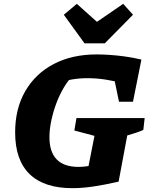

<svg xmlns="http://www.w3.org/2000/svg" viewBox="-20 -970 776 1002"><path d="M358 12Q210 12 134.5 -61.5Q59 -135 59 -279Q59 -403 112 -494.5Q165 -586 260.5 -636Q356 -686 485 -686Q514 -686 552.5 -683.5Q591 -681 634 -675Q677 -669 718 -659L626 -534Q580 -547 532 -554.5Q484 -562 436 -562Q396 -562 356.5 -555.5Q317 -549 278 -537L361 -577Q335 -550 312.5 -512Q290 -474 273.5 -429.5Q257 -385 247.5 -339.5Q238 -294 238 -254Q238 -177 276 -138Q314 -99 390 -99Q458 -99 569 -137L599 -22Q524 -5 466 3.5Q408 12 358 12ZM426 -22 473 -261 368 -289 379 -354H735L728 -292Q713 -285 692.5 -278Q672 -271 644 -263L599 -22ZM601 -439 555 -661 718 -659 674 -439ZM421 -744 313 -893 381 -950 486 -856 623 -950 674 -893 527 -744Z"/></svg>

Font: Piazzolla Thin Black
Style: Italic
Weight: 900
Italic angle: -11.3°
Version: Version 2.005